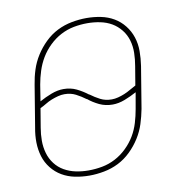

<svg xmlns="http://www.w3.org/2000/svg" viewBox="-66 -591 632 661"><g transform="rotate(-10 250.0 -260.0)"><path d="M195 8Q169 8 144.5 3Q120 -2 99.5 -14Q79 -26 64 -45Q49 -64 42 -87Q35 -110 34.5 -135.5Q34 -161 39 -187L63 -333Q67 -359 75 -384Q83 -409 97.5 -432Q112 -455 132 -474.5Q152 -494 176 -506Q200 -518 226.5 -523Q253 -528 278 -528Q304 -528 328.5 -523Q353 -518 373.5 -506Q394 -494 409 -475Q424 -456 431.5 -433Q439 -410 439 -384.5Q439 -359 435 -333L411 -187Q406 -161 398 -136Q390 -111 375.5 -88Q361 -65 341 -45.5Q321 -26 297 -14Q273 -2 246.5 3Q220 8 195 8ZM316 -237Q327 -237 338.5 -240Q350 -243 361 -247.5Q372 -252 383 -258.5Q394 -265 404 -270L415 -336Q419 -359 419.5 -381.5Q420 -404 414 -425Q408 -446 394.5 -463Q381 -480 363 -490.5Q345 -501 323 -505.5Q301 -510 278 -510Q254 -510 230.5 -505.5Q207 -501 185 -489.5Q163 -478 144.5 -460Q126 -442 113.5 -421Q101 -400 93.5 -376.5Q86 -353 82 -330L73 -273Q93 -284 115 -292.5Q137 -301 158 -301Q183 -301 203.5 -291Q224 -281 242 -267H243Q259 -255 276.5 -246Q294 -237 316 -237ZM195 -10Q219 -10 243 -14.5Q267 -19 289 -30.5Q311 -42 329.5 -60Q348 -78 360.5 -99Q373 -120 380 -143.5Q387 -167 391 -190L401 -247Q381 -236 359 -227.5Q337 -219 316 -219Q291 -219 270 -229Q249 -239 232 -253H231Q215 -265 197.5 -274Q180 -283 158 -283Q147 -283 135.5 -280Q124 -277 112.5 -272.5Q101 -268 90.5 -261.5Q80 -255 69 -250L58 -184Q54 -161 54 -138.5Q54 -116 60 -95Q66 -74 79 -57Q92 -40 110.5 -29.5Q129 -19 150.5 -14.5Q172 -10 195 -10Z"/></g></svg>

Font: Iosevka SS18 Thin
Style: Italic
Weight: 100
Italic angle: -9°
Monospace: yes
Designer: Belleve Invis
Foundry: Belleve Invis
Version: Version 25.1.1; ttfautohint (v1.8.4)